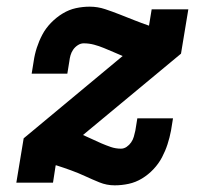

<svg xmlns="http://www.w3.org/2000/svg" viewBox="-20 -548 640 576"><path d="M324 8Q300 8 278 -1Q256 -10 235.5 -19.5Q215 -29 193 -37Q171 -45 149 -52H147L139 0H29L51 -133L348 -380Q334 -386 320 -392Q306 -398 291.5 -404Q277 -410 262 -414Q247 -418 231 -418Q222 -418 213.5 -412.5Q205 -407 199.5 -399Q194 -391 191.5 -382Q189 -373 188 -364L182 -327H75L81 -364Q84 -385 90.5 -405Q97 -425 107 -444Q117 -463 133 -479.5Q149 -496 168 -507.5Q187 -519 207.5 -523.5Q228 -528 249 -528Q273 -528 295.5 -520.5Q318 -513 339.5 -504.5Q361 -496 382.5 -487.5Q404 -479 427 -471L435 -520H545L523 -387L229 -143Q243 -137 256.5 -130.5Q270 -124 284 -118Q298 -112 312.5 -107Q327 -102 343 -102Q352 -102 360 -107.5Q368 -113 373.5 -121Q379 -129 381.5 -138Q384 -147 386 -156L392 -193H499L493 -156Q489 -135 482.5 -115Q476 -95 466 -76Q456 -57 440.5 -40.5Q425 -24 406 -12.5Q387 -1 366 3.5Q345 8 324 8Z"/></svg>

Font: Iosevka Etoile Extrabold
Style: Italic
Weight: 800
Italic angle: -9°
Designer: Belleve Invis
Foundry: Belleve Invis
Version: Version 22.1.2; ttfautohint (v1.8.4)